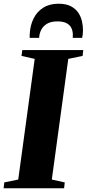

<svg xmlns="http://www.w3.org/2000/svg" viewBox="-38 -1012 468 1032"><path d="M-18.5 0 -15 -31.5 60 -47 148.5 -695.5 77.5 -711.5 82 -743H409.5L406 -711.5L329 -695.5L240.5 -47L310 -31.5L306.5 0ZM276.5 -992Q316.5 -992 342.2 -978.8Q368 -965.5 382.5 -944Q397 -922.5 402.5 -897.8Q408 -873 408 -849.5Q408 -837.5 406.8 -827Q405.5 -816.5 403.5 -808.5H353Q353 -812.5 353.2 -817Q353.5 -821.5 353.5 -826.5Q353 -847 345 -862.8Q337 -878.5 319 -887.8Q301 -897 270.5 -897Q235 -897 213.8 -883.8Q192.5 -870.5 182.8 -850.2Q173 -830 172.5 -808.5H121.5Q121.5 -814.5 121.5 -820Q121.5 -825.5 122 -831.5Q124.5 -876 142.5 -912.5Q160.5 -949 194.2 -970.5Q228 -992 276.5 -992Z"/></svg>

Font: Merriweather 96pt Black
Style: Italic
Weight: 900
Italic angle: -7.8°
Version: Version 2.101